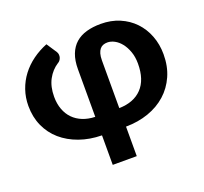

<svg xmlns="http://www.w3.org/2000/svg" viewBox="-120 -664 1028 969"><g transform="rotate(-20 394.0 -179.0)"><path d="M456 -92Q534.5 -93.5 578 -139Q621.5 -184.5 621.5 -271Q621.5 -307 611.2 -335.5Q601 -364 585.2 -383.8Q569.5 -403.5 550.2 -413.8Q531 -424 512.5 -424Q500 -424 489.8 -420.2Q479.5 -416.5 472 -407.5Q464.5 -398.5 460.2 -383.8Q456 -369 456 -347.5ZM327 -347.5Q327 -394.5 340 -428Q353 -461.5 377.2 -482.8Q401.5 -504 435.8 -513.8Q470 -523.5 512.5 -523.5Q568 -523.5 613.2 -504.2Q658.5 -485 691 -451Q723.5 -417 741.2 -370.8Q759 -324.5 759 -271Q759 -206.5 736.2 -155.2Q713.5 -104 673.2 -68Q633 -32 577.5 -12.5Q522 7 456 7.5V166H327V7.5Q261.5 6.5 206.8 -13Q152 -32.5 112.2 -67Q72.5 -101.5 50.5 -150.2Q28.5 -199 28.5 -258.5Q28.5 -304 42.5 -344.5Q56.5 -385 82 -418.5Q107.5 -452 142.8 -477.8Q178 -503.5 220.5 -520.5L256.5 -466Q261.5 -458.5 262.2 -449.8Q263 -441 260.5 -433.5Q258 -426 253.2 -420Q248.5 -414 243 -411.5Q208 -389 187.2 -350.5Q166.5 -312 166.5 -258Q166.5 -220 177.8 -189.8Q189 -159.5 209.8 -138.2Q230.5 -117 260.2 -105Q290 -93 327 -92Z"/></g></svg>

Font: Lato 2
Style: Regular
Weight: 800
Designer: Lukasz Dziedzic with Adam Twardoch and Botio Nikoltchev
Foundry: tyPoland Lukasz Dziedzic
Version: Version 2.015; 2015-08-06; http://www.latofonts.com/